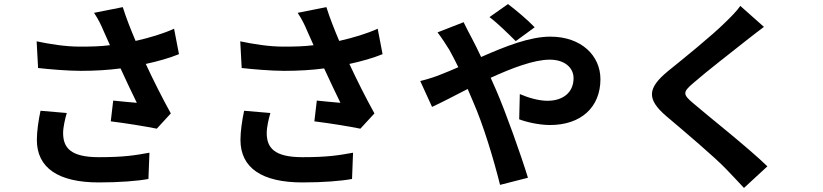

<svg xmlns="http://www.w3.org/2000/svg" viewBox="-20 -849 4040 943"><path d="M179 -305C169 -258 161 -204 161 -162C161 -24 267 47 465 47C568 47 655 40 709 30L714 -99C643 -86 588 -77 465 -77C326 -77 290 -124 290 -196C290 -225 300 -267 308 -294ZM835 -708C783 -684 716 -664 646 -648C622 -705 601 -757 583 -814L442 -786C464 -752 474 -732 491 -692L520 -627C473 -621 428 -620 372 -620C299 -620 222 -633 160 -646L167 -515C219 -509 313 -501 377 -501C445 -501 513 -505 572 -513C599 -453 630 -390 652 -344C623 -346 567 -352 536 -355L524 -253C598 -244 696 -228 750 -217L819 -292C778 -366 732 -457 696 -535C757 -548 815 -565 859 -583Z M1179 -305C1169 -258 1161 -204 1161 -162C1161 -24 1267 47 1465 47C1568 47 1655 40 1709 30L1714 -99C1643 -86 1588 -77 1465 -77C1326 -77 1290 -124 1290 -196C1290 -225 1300 -267 1308 -294ZM1835 -708C1783 -684 1716 -664 1646 -648C1622 -705 1601 -757 1583 -814L1442 -786C1464 -752 1474 -732 1491 -692L1520 -627C1473 -621 1428 -620 1372 -620C1299 -620 1222 -633 1160 -646L1167 -515C1219 -509 1313 -501 1377 -501C1445 -501 1513 -505 1572 -513C1599 -453 1630 -390 1652 -344C1623 -346 1567 -352 1536 -355L1524 -253C1598 -244 1696 -228 1750 -217L1819 -292C1778 -366 1732 -457 1696 -535C1757 -548 1815 -565 1859 -583Z M2606 -715C2572 -751 2511 -802 2475 -829L2384 -765C2423 -736 2478 -682 2513 -647ZM2129 -690C2148 -665 2172 -629 2187 -604C2202 -578 2216 -549 2231 -519C2201 -506 2171 -493 2142 -482C2126 -475 2082 -460 2044 -451L2102 -324C2144 -343 2207 -376 2277 -412L2303 -351C2355 -233 2405 -65 2436 59L2573 24C2539 -87 2464 -298 2417 -406L2390 -467C2495 -515 2603 -556 2680 -556C2754 -556 2797 -516 2797 -465C2797 -394 2744 -354 2669 -354C2627 -354 2577 -368 2533 -387L2530 -263C2567 -249 2628 -235 2682 -235C2833 -235 2929 -322 2929 -460C2929 -575 2836 -669 2683 -669C2582 -669 2463 -622 2343 -569C2328 -602 2312 -633 2297 -662C2286 -681 2266 -722 2257 -740Z M3616 -820C3600 -796 3568 -764 3540 -737C3473 -671 3338 -562 3260 -499C3161 -417 3154 -363 3252 -279C3342 -203 3493 -75 3547 -18C3575 12 3606 43 3634 74L3749 -32C3651 -127 3460 -277 3387 -340C3333 -385 3332 -396 3385 -441C3450 -498 3581 -599 3645 -650C3668 -668 3701 -694 3732 -717Z"/></svg>

Font: Noto Sans T Chinese Bold
Style: Bold
Weight: 700
Designer: Ryoko NISHIZUKA (kana & ideographs); Paul D. Hunt (Latin, Greek & Cyrillic); Wenlong ZHANG (bopomofo); Sandoll Communica
Foundry: Adobe Systems Incorporated
Version: Version 1.000;PS 1;hotconv 1.0.78;makeotf.lib2.5.61930